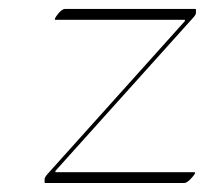

<svg xmlns="http://www.w3.org/2000/svg" viewBox="-20 -401 462 433"><path d="M105 -356.4Q100.6 -356.4 110.1 -368.7Q119.6 -380.9 127 -380.9H420.4Q421.9 -380.9 421.9 -379.4V-371.6Q421.9 -367.7 415 -360.4L105 -15.6V-12.7H418Q423.8 -12.7 412.8 -0.5Q401.9 11.7 396 11.7H82Q80.6 11.7 80.6 10.7V2.9Q80.6 -1 87.4 -8.8L397 -353.5V-356.4Z"/></svg>

Font: ML-NILA01_NewLipi
Style: Regular
Weight: 400
Designer: CLT@C-DIT
Version: Version ML-NILA01_NewLipi 2.